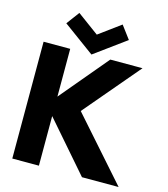

<svg xmlns="http://www.w3.org/2000/svg" viewBox="-150 -1194 1147 1310"><g transform="rotate(15 424.0 -539.0)"><path d="M61 0V-825.2H249V-487.8L532.2 -825.2H759.8L428.2 -434.1L812 0H553.2L249 -350.1V0ZM178.2 -986.8 246.1 -1078.1 398.9 -965.8 551.8 -1078.1 620.1 -986.8 398.9 -825.2Z"/></g></svg>

Font: Hussar Preview
Style: Bold
Weight: 700
Foundry: Cannot Into Space Fonts, PlusOne Fonts
Version: Version 2.29RC2 "Millennial"